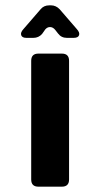

<svg xmlns="http://www.w3.org/2000/svg" viewBox="-20 -700 372 720"><path d="M79 -558Q63 -558 59.5 -568Q56 -578 68 -591L132 -665Q144 -680 165 -680H171Q190 -680 204 -665L268 -591Q280 -578 276.5 -568Q273 -558 256 -558H231Q210 -558 198 -574L187 -588Q179 -598 168.5 -598.5Q158 -599 150 -590L138 -573Q125 -558 105 -558ZM124 0Q97 0 97 -27V-472Q97 -499 124 -499H212Q239 -499 239 -472V-27Q239 0 212 0Z"/></svg>

Font: Pitagon Sans
Style: Bold
Weight: 700
Designer: Travis Tran
Foundry: Pitagon
Version: Version 1.001; ttfautohint (v1.8.4.7-5d5b);gftools[0.9.26]